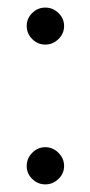

<svg xmlns="http://www.w3.org/2000/svg" viewBox="-20 -482 238 509"><path d="M65.4 -7.6Q50.8 -22 50.8 -42Q50.8 -62 65.4 -76.9Q80.1 -91.8 100.1 -91.8Q120.1 -91.8 135 -76.9Q149.9 -62 149.9 -42Q149.9 -22 135 -7.6Q120.1 6.8 100.1 6.8Q80.1 6.8 65.4 -7.6ZM65.4 -378.4Q50.8 -393.1 50.8 -413.1Q50.8 -433.1 65.4 -447.5Q80.1 -461.9 100.1 -461.9Q120.1 -461.9 135 -447.5Q149.9 -433.1 149.9 -413.1Q149.9 -393.1 135 -378.4Q120.1 -363.8 100.1 -363.8Q80.1 -363.8 65.4 -378.4Z"/></svg>

Font: Dehuti Alt
Style: Book
Weight: 400
Version: Version 1.2